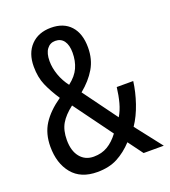

<svg xmlns="http://www.w3.org/2000/svg" viewBox="-134 -822 823 930"><g transform="rotate(-20 277.0 -357.0)"><path d="M235 -724Q300 -724 336 -684.5Q372 -645 372 -573Q372 -512 344.5 -465.5Q317 -419 268 -379L396 -204Q413 -232 422.5 -267.5Q432 -303 437 -345H522Q515 -291 496 -235Q477 -179 448 -136L554 0H450L394 -76Q357 -36 313.5 -13Q270 10 209 10Q124 10 80 -43.5Q36 -97 36 -183Q36 -250 67 -298.5Q98 -347 160 -390Q129 -437 111 -478.5Q93 -520 93 -575Q93 -644 131.5 -684Q170 -724 235 -724ZM233 -657Q206 -657 190 -635.5Q174 -614 174 -574Q174 -539 187 -502Q200 -465 224 -434Q262 -463 277.5 -497.5Q293 -532 293 -575Q293 -614 277.5 -635.5Q262 -657 233 -657ZM203 -335Q161 -303 141.5 -269.5Q122 -236 122 -186Q122 -130 148 -98Q174 -66 218 -66Q259 -66 290 -84.5Q321 -103 347 -138Z"/></g></svg>

Font: Noto Sans Devanagari Condensed
Style: Regular
Weight: 400
Width: 3
Designer: Jelle Bosma - Monotype Design Team
Foundry: Monotype Imaging Inc.
Version: Version 2.004; ttfautohint (v1.8.4.7-5d5b)